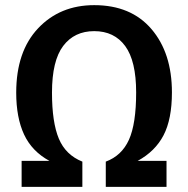

<svg xmlns="http://www.w3.org/2000/svg" viewBox="-20 -726 731 746"><path d="M627 0H391V-98Q453 -121 481 -183Q509 -245 509 -367Q509 -489 466.5 -547Q424 -605 346 -605Q269 -605 225.5 -547.5Q182 -490 182 -366Q182 -251 208.5 -187.5Q235 -124 300 -98V0H64V-101H172Q104 -138 73.5 -203.5Q43 -269 43 -366Q43 -526 128 -616Q213 -706 346 -706Q489 -706 568.5 -613Q648 -520 648 -367Q648 -263 615.5 -200.5Q583 -138 515 -101H627Z"/></svg>

Font: Trujillo Medium
Style: Regular
Weight: 500
Designer: Fira Sans original fonts by bBox Type GmbH, Carrois Corporate GbR, & Edenspiekermann AG / Changes by Cristiano Sobral
Foundry: Fira Sans original fonts by bBox Type GmbH, Carrois Corporate GbR, & Edenspiekermann AG / Changes by Cristiano Sobral
Version: Version 4.301;October 17, 2021;FontCreator 14.0.0.2814 64-bi